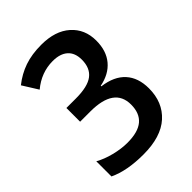

<svg xmlns="http://www.w3.org/2000/svg" viewBox="-212 -827 940 940"><g transform="rotate(-45 258.0 -357.0)"><path d="M310 -376V-372Q388 -362 428 -318Q468 -274 468 -200Q468 -104 405 -47Q342 10 220 10Q106 10 33 -25V-130Q68 -110 115.5 -98Q163 -86 205 -86Q279 -86 314.5 -116Q350 -146 350 -206Q350 -323 185 -323H114V-418H180Q262 -418 298.5 -446Q335 -474 335 -532Q335 -579 307.5 -603.5Q280 -628 229 -628Q150 -628 85 -574L35 -654Q79 -689 129.5 -706.5Q180 -724 246 -724Q342 -724 396.5 -675.5Q451 -627 451 -548Q451 -477 414 -433Q377 -389 310 -376Z"/></g></svg>

Font: Noto Sans Display Medium Narrow
Style: Regular
Weight: 500
Width: 4
Designer: Monotype Design team
Foundry: Monotype Imaging Inc.
Version: Version 1.000